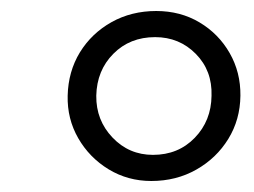

<svg xmlns="http://www.w3.org/2000/svg" viewBox="-20 -809 461 349"><path d="M255 -480Q212.5 -480 177.5 -501.2Q142.5 -522.5 122.2 -557.8Q102 -593 103 -635Q104 -679 125.2 -713.8Q146.5 -748.5 182.8 -768.8Q219 -789 264 -789Q308 -789 342.8 -768.2Q377.5 -747.5 397.5 -712.5Q417.5 -677.5 417 -635Q416.5 -591.5 395 -556.5Q373.5 -521.5 337 -500.8Q300.5 -480 255 -480ZM258 -527.5Q304 -527.5 334 -558.5Q364 -589.5 364.5 -635Q366 -680.5 336 -711Q306 -741.5 262 -741.5Q216 -741.5 186 -711.2Q156 -681 155 -635Q154.5 -590.5 184.5 -559Q214.5 -527.5 258 -527.5Z"/></svg>

Font: Merriweather 36pt Light
Style: Italic
Weight: 300
Italic angle: -7.8°
Version: Version 2.101